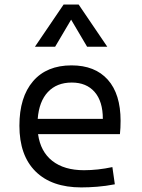

<svg xmlns="http://www.w3.org/2000/svg" viewBox="-20 -815 626 845"><path d="M337.9 9.8Q207.5 9.8 136.5 -60.5Q65.4 -130.9 65.4 -261.7Q65.4 -387.7 125.5 -457.5Q185.5 -527.3 294.9 -527.3Q397.9 -527.3 454.3 -464.4Q510.7 -401.4 510.7 -283.2Q510.7 -250.5 507.8 -224.6H147.5Q158.2 -147.5 210.4 -106.7Q262.7 -65.9 349.6 -65.9Q410.2 -65.9 474.6 -79.6L485.4 -3.9Q445.3 3.9 407.7 6.8Q370.1 9.8 337.9 9.8ZM146 -292H432.6Q432.6 -368.7 396.5 -410.2Q360.4 -451.7 295.9 -451.7Q230 -451.7 190.9 -410.2Q151.9 -368.7 146 -292ZM133.8 -609.4 259.8 -794.9H326.2L452.1 -609.4H363.3L293 -728.5L222.7 -609.4Z"/></svg>

Font: Cascadia Mono NF SemiLight
Style: Regular
Weight: 350
Monospace: yes
Designer: Aaron Bell
Foundry: Saja Typeworks
Version: Version 2404.023; ttfautohint (v1.8.4)